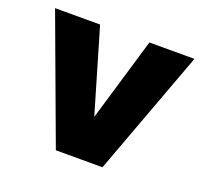

<svg xmlns="http://www.w3.org/2000/svg" viewBox="-90 -574 719 677"><g transform="rotate(20 269.5 -235.0)"><path d="M357 0 531 -470H362L269 -157L177 -470H8L182 0Z"/></g></svg>

Font: Gantari ExtraBold
Style: Regular
Weight: 800
Designer: Anugrah Pasau
Foundry: Lafontype
Version: Version 1.000